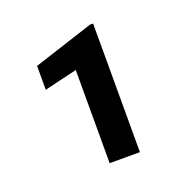

<svg xmlns="http://www.w3.org/2000/svg" viewBox="-80 -787 530 539"><g transform="rotate(-20 185.0 -518.0)"><path d="M251 -325.7H160.6V-604L62.5 -580.6V-651.9L241.7 -710H251Z"/></g></svg>

Font: Roboto Medium
Style: Regular
Weight: 500
Designer: Google
Version: Version 2.134; 2016; ttfautohint (v1.6)